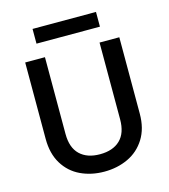

<svg xmlns="http://www.w3.org/2000/svg" viewBox="-126 -964 941 1070"><g transform="rotate(-15 345.0 -429.0)"><path d="M188 -695V-252Q188 -173 229.5 -133Q271 -93 345 -93Q420 -93 461.5 -133Q503 -173 503 -252V-695H617V-254Q617 -169 580 -110Q543 -51 481 -22Q419 7 344 7Q269 7 207.5 -22Q146 -51 110 -110Q74 -169 74 -254V-695ZM528 -865V-780H162V-865Z"/></g></svg>

Font: Poppins-tnum Medium
Style: Regular
Weight: 500
Designer: Ninad Kale (Devanagari), Jonny Pinhorn (Latin)
Foundry: Indian Type Foundry
Version: Version 4.004